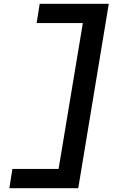

<svg xmlns="http://www.w3.org/2000/svg" viewBox="-20 -843 640 1006"><path d="M29 143 45 42H287L414 -722H172L188 -823H550L390 143Z"/></svg>

Font: Iosevka Slab Extended Oblique
Style: Bold
Weight: 700
Width: 7
Italic angle: -9°
Monospace: yes
Designer: Belleve Invis
Foundry: Belleve Invis
Version: Version 11.1.1; ttfautohint (v1.8.3)